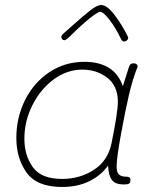

<svg xmlns="http://www.w3.org/2000/svg" viewBox="-20 -737 647 764"><path d="M493 -359Q479 -299 461.5 -203.5Q444 -108 444 -74Q444 -52 453 -43Q462 -34 482 -34Q499 -34 499 -22Q499 -10 493.5 -6.5Q488 -3 473 -3Q439 -3 425.5 -20.5Q412 -38 410 -78Q381 -38 334.5 -15.5Q288 7 227 7Q127 7 86 -50Q45 -107 45 -188Q45 -269 79.5 -338.5Q114 -408 176 -449.5Q238 -491 316 -491Q435 -491 469 -394L492 -467Q495 -477 499 -481Q503 -485 511 -485Q520 -485 524.5 -480.5Q529 -476 527 -470Q508 -423 493 -359ZM449 -332Q449 -395 407 -427.5Q365 -460 308 -460Q246 -460 193 -420.5Q140 -381 108.5 -317.5Q77 -254 77 -185Q77 -119 110.5 -72Q144 -25 227 -25Q298 -25 354 -61.5Q410 -98 424 -168Q449 -291 449 -332ZM463 -579Q440 -627 415.5 -658.5Q391 -690 379 -690Q369 -690 335 -662.5Q301 -635 258 -592Q243 -577 236 -577Q231 -577 227.5 -581Q224 -585 224 -590Q224 -596 232 -603L260 -628Q308 -671 337 -694Q366 -717 382 -717Q406 -717 435.5 -678Q465 -639 488 -593Q490 -589 490 -586Q490 -581 485 -576.5Q480 -572 475 -572Q467 -572 463 -579Z"/></svg>

Font: Mali ExtraLight
Style: Italic
Weight: 275
Italic angle: -10°
Version: Version 1.000; ttfautohint (v1.6)